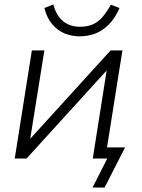

<svg xmlns="http://www.w3.org/2000/svg" viewBox="-20 -711 637 861"><path d="M395 130 461 0H396L405 -50H541L449 130ZM46 0 123 -485H179L110 -54H84L476 -485H529L452 0H396L464 -431H491L99 0ZM337 -548Q302 -548 270 -561Q238 -574 214 -602.5Q190 -631 179 -675L219 -691Q233 -640 263.5 -615.5Q294 -591 339 -591Q385 -591 416 -613Q447 -635 477 -690L516 -675Q495 -627 466 -599Q437 -571 404.5 -559.5Q372 -548 337 -548Z"/></svg>

Font: Nunito Sans 12pt Light
Style: Italic
Weight: 300
Italic angle: -9°
Designer: Vernon Adams
Foundry: Vernon Adams
Version: Version 3.101;gftools[0.9.27]